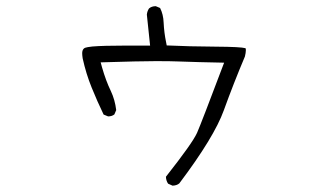

<svg xmlns="http://www.w3.org/2000/svg" viewBox="-20 -565 1040 609"><path d="M759.8 -405.3Q759.8 -406.2 759.8 -407.2Q759.8 -409.7 758.8 -412.1Q743.2 -416.5 665.5 -417Q579.6 -417.5 508.8 -420.9L506.8 -431.2Q500.5 -461.4 499 -493.7Q498 -519.5 487.8 -539.6Q474.6 -545.4 474.1 -545.4Q460.9 -545.4 452.6 -538.1Q446.8 -529.3 445.8 -518.6L456.1 -420.4Q421.4 -420.4 408.2 -420.4Q395 -420.4 378.4 -420.4Q307.6 -420.4 272.9 -417.5Q255.4 -415.5 250.5 -413.6Q247.6 -412.6 245.6 -410.6Q240.7 -405.8 240.7 -396Q240.7 -389.6 242.2 -379.9Q252.9 -331.1 270.8 -287.1Q288.6 -243.2 308.6 -201.7Q322.3 -195.8 322.8 -195.8Q335 -195.8 342.8 -202.1L348.6 -215.8Q344.7 -248.5 331.5 -276.4Q315.9 -308.6 303.7 -351.1L299.3 -367.2Q425.3 -371.1 474.1 -371.1Q522.9 -371.1 544.4 -370.1Q607.9 -367.7 690.9 -366.2Q618.7 -174.8 605 -143.6Q597.2 -126.5 573.2 -92.8Q549.3 -59.1 506.3 -4.4Q506.8 8.3 513.2 17.6L527.3 23.9Q541 23.4 548.8 16.6Q659.2 -129.9 689.9 -215.1Q720.7 -300.3 756.8 -385.7Q759.8 -397.9 759.8 -405.3Z"/></svg>

Font: NaikaiFont
Style: ExtraLight
Weight: 200
Version: Version 1.89